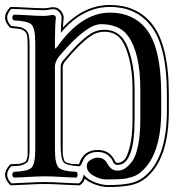

<svg xmlns="http://www.w3.org/2000/svg" viewBox="-30 -709 774 772"><path d="M181.2 -648.9Q188 -648.9 191.4 -645.5Q194.8 -642.1 194.8 -637.2Q190.9 -610.4 190.9 -544.9V-513.7Q192.4 -513.7 194.6 -515.4Q196.8 -517.1 198.2 -519L200.2 -521Q297.4 -658.2 412.1 -658.2Q502 -658.2 554.2 -597.2Q618.2 -522 618.2 -329.1V-263.2Q618.2 -86.4 537.6 -18.1Q529.3 -10.7 519.8 -5.4Q510.3 0 498.5 3.2Q486.8 6.3 478.5 8.3Q470.2 10.3 455.8 11Q441.4 11.7 435.5 12Q429.7 12.2 413.3 12.2Q397 12.2 394 12.2Q372.1 12.2 345.5 -2.9Q318.8 -18.1 318.8 -42Q318.8 -57.1 334.5 -66.2Q350.1 -75.2 362.8 -75.2Q374 -75.2 382.1 -71Q390.1 -66.9 393.6 -63Q397 -59.1 401.4 -51.5Q405.8 -43.9 408.2 -41Q421.4 -22.9 442.9 -22.9Q458 -22.9 471.4 -31Q484.9 -39.1 500.5 -59.1Q516.1 -79.1 525.1 -123.5Q534.2 -168 534.2 -231V-349.1Q534.2 -494.1 485.8 -563Q451.7 -611.8 376 -611.8Q316.9 -611.8 209 -483.9Q194.3 -466.3 190.9 -446.3V-108.9Q190.9 -48.8 206.5 -34.4Q222.2 -20 277.8 -18.1Q281.7 -14.2 282 -7.1Q282.2 0 277.8 4.9Q255.9 4.9 217.5 2.4Q179.2 0 151.9 0Q124 0 85 2.4Q45.9 4.9 24.9 4.9Q13.7 -6.3 24.9 -18.1Q81.1 -20 96.4 -34.4Q111.8 -48.8 111.8 -108.9V-536.1Q111.8 -596.2 96.4 -610.6Q81.1 -625 24.9 -627Q13.7 -638.2 24.9 -649.9Q46.9 -649.9 84 -647.5Q121.1 -645 147.9 -645Q155.8 -645 168.5 -647ZM362.8 -106Q413.1 -106 433.1 -59.6Q433.6 -59.1 433.6 -58.6Q438 -53.7 442.9 -54.2Q458 -54.2 470 -66.7Q481.9 -79.1 492.4 -121.1Q502.9 -163.1 502.9 -231V-349.1Q502.9 -418.5 490.2 -469.7Q477.5 -521 460.4 -545.4Q438.5 -577.1 400.4 -580.8Q362.3 -584.5 331.1 -561.5Q290.5 -533.2 232.9 -463.9Q224.6 -454.1 222.2 -443.4V-128.9Q222.2 -106.4 222.2 -95.9Q222.2 -85.4 225.1 -74.5Q228 -63.5 230.2 -60.3Q232.4 -57.1 242.4 -53.7Q252.4 -50.3 260.3 -49.8Q268.1 -49.3 287.6 -48.8Q305.2 -106 362.8 -106ZM362.8 -98.1Q340.8 -98.1 326.2 -89.1Q311.5 -80.1 306.6 -69.1Q301.8 -58.1 297.4 -49.3Q293 -40.5 289.1 -40.5Q237.3 -43 225.6 -56.4Q213.9 -69.8 213.9 -128.9V-444.3V-444.8Q216.3 -457.5 226.6 -469.2Q285.2 -539.1 326.2 -567.9Q359.4 -592.8 401.1 -588.6Q442.9 -584.5 467.3 -549.8Q485.4 -523.9 498.3 -471.9Q511.2 -419.9 511.2 -349.1V-231Q511.2 -45.9 442.9 -45.9Q432.1 -45.9 426.8 -54.2Q426.8 -54.2 424.8 -58.1Q422.9 -62 420.4 -66.7Q418 -71.3 412.8 -76.9Q407.7 -82.5 401.4 -87.2Q395 -91.8 384.8 -95Q374.5 -98.1 362.8 -98.1ZM311 9.3Q308.6 17.1 305.7 21.5Q303.7 25.4 297.9 30.3L292 35.2L290.5 36.1H289.1Q262.2 35.6 219.5 33.2Q176.8 30.8 151.9 30.8Q121.1 30.8 78.4 33.2Q35.6 35.6 14.2 36.1H12.2L11.2 35.2Q-29.8 -5.9 10.3 -46.9L11.7 -48.3L13.7 -48.8Q33.2 -49.8 42.5 -50Q51.8 -50.3 61 -53.7Q70.3 -57.1 73 -59.6Q75.7 -62 78.4 -71.8Q81.1 -81.5 81.1 -89.1Q81.1 -96.7 81.1 -115.7Q81.1 -124 81.1 -128.9V-525.9Q81.1 -550.8 79.3 -563.5Q77.6 -576.2 69.1 -583.3Q60.5 -590.3 51.8 -592Q43 -593.8 20.5 -595.7Q15.6 -596.2 13.2 -596.7H11.7L10.7 -597.7Q-30.3 -638.7 11.2 -680.2L12.2 -681.2H14.2Q41 -680.7 82.3 -678.2Q123.5 -675.8 147.9 -675.8Q154.3 -675.8 165 -677.7Q175.8 -679.7 177.7 -679.7Q199.7 -682.1 213.1 -667.2Q226.6 -652.3 226.1 -635.7L224.6 -623Q223.6 -610.4 223.1 -598.6Q248.5 -625.5 275.4 -644.5Q338.9 -689 412.1 -689Q516.6 -689 577.6 -617.2Q648.9 -533.7 648.9 -329.1V-263.2Q648.9 -70.3 557.6 5.9Q529.8 28.8 494.1 35.9Q458.5 43 403.8 43Q382.3 43 355.2 33.9Q328.1 24.9 311 9.3ZM304.7 1 306.6 -7.3 312 -1Q326.2 14.6 354.2 24.9Q382.3 35.2 403.8 35.2Q457.5 35.2 491.9 28.1Q526.4 21 552.2 -0.5Q640.6 -73.7 641.1 -263.2V-329.1Q641.1 -530.8 571.3 -611.8Q512.2 -681.2 412.1 -681.2Q341.3 -681.2 279.8 -638.2Q250.5 -617.7 221.7 -585.4L214.4 -577.1L214.8 -587.9Q215.3 -600.1 216.1 -611.1Q216.8 -622.1 217.3 -628.9Q217.8 -635.7 217.8 -636.2Q218.3 -649.4 207.5 -661.6Q196.8 -673.8 178.7 -671.9Q177.2 -671.9 166.3 -669.9Q155.3 -668 147.9 -668Q123 -668 82.5 -670.4Q42 -672.9 15.6 -673.3Q-17.6 -638.7 15.1 -604.5Q40.5 -602.1 51.3 -599.9Q62 -597.7 72.5 -589.6Q83 -581.5 85.9 -566.9Q88.9 -552.2 88.9 -525.9V-128.9Q88.9 -105.5 88.6 -96.2Q88.4 -86.9 86.2 -74Q84 -61 80.1 -57.4Q76.2 -53.7 67.1 -48.8Q58.1 -43.9 46.4 -42.7Q34.7 -41.5 15.1 -40.5Q-17.6 -6.3 15.6 28.3Q35.2 27.8 78.1 25.4Q121.1 22.9 151.9 22.9Q177.2 22.9 219.2 25.4Q261.2 27.8 287.6 28.3Q288.6 27.3 292.2 23.9Q295.9 20.5 297.4 18.8Q298.8 17.1 301 12.2Q303.2 7.3 304.7 1Z"/></svg>

Font: Linux Libertine Initials
Style: Initials
Weight: 400
Designer: Philipp H. Poll
Foundry: Philipp H. Poll
Version: Version 5.0.6